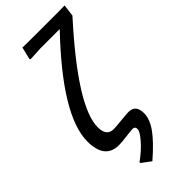

<svg xmlns="http://www.w3.org/2000/svg" viewBox="-277 -751 983 983"><g transform="rotate(-45 214.0 -260.0)"><path d="M107 -140Q107 -75 158 -75Q170 -75 216 -79.5Q262 -84 274 -84Q326 -84 326 -23Q326 20 291 68.5Q256 117 182 181L132 144V138Q178 105 211.5 67Q245 29 245 11Q245 -8 227 -8Q218 -8 177.5 -3Q137 2 120 2Q18 2 18 -126Q18 -312 325 -633H184L110 -629L107 -634L123 -701L209 -700H380L428 -701L420 -636Q107 -290 107 -140Z"/></g></svg>

Font: Alegreya Sans Medium
Style: Italic
Weight: 500
Italic angle: -7°
Designer: Juan Pablo del Peral
Foundry: Huerta Tipografica
Version: Version 2.007